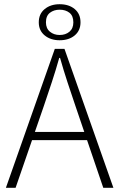

<svg xmlns="http://www.w3.org/2000/svg" viewBox="-20 -891 566 911"><path d="M8 0 240 -659H286L518 0H470L338 -388Q318 -447 300 -501.5Q282 -556 265 -616H261Q244 -556 226 -501.5Q208 -447 188 -388L54 0ZM114 -226V-265H409V-226ZM263 -700Q220 -700 192 -723Q164 -746 164 -785Q164 -825 192 -848Q220 -871 263 -871Q307 -871 334.5 -848Q362 -825 362 -785Q362 -746 334.5 -723Q307 -700 263 -700ZM263 -725Q291 -725 309.5 -740.5Q328 -756 328 -785Q328 -816 309.5 -830.5Q291 -845 263 -845Q236 -845 217 -830.5Q198 -816 198 -785Q198 -756 217 -740.5Q236 -725 263 -725Z"/></svg>

Font: Source Sans 3 Light
Style: Regular
Weight: 300
Designer: Paul D. Hunt
Foundry: Adobe
Version: Version 3.052;hotconv 1.1.0;makeotfexe 2.6.0